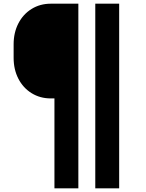

<svg xmlns="http://www.w3.org/2000/svg" viewBox="-20 -820 790 1040"><path d="M625.5 200H496.1V-800H625.5ZM254.9 -800H404.4V200H274.9V-286.9H254.9Q197.1 -286.9 151.1 -315.4Q105.1 -343.9 79.4 -393.9Q53.8 -443.9 53.8 -506.9V-580Q53.8 -643 79.4 -693Q105.1 -743 151.1 -771.5Q197.1 -800 254.9 -800Z"/></svg>

Font: Martian Mono sWd Rg
Style: Regular
Weight: 400
Width: 6
Monospace: yes
Designer: Roman Shamin
Foundry: Evil Martians
Version: Version 1.000